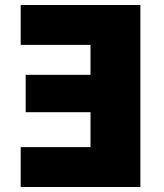

<svg xmlns="http://www.w3.org/2000/svg" viewBox="-20 -750 656 770"><path d="M83 -450H343V-570H63V-730H543V0H63V-160H343V-300H83Z"/></svg>

Font: Mplus 1p Black
Style: Regular
Weight: 900
Version: Version 1.061